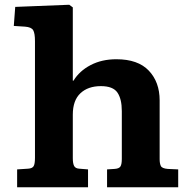

<svg xmlns="http://www.w3.org/2000/svg" viewBox="-20 -787 798 807"><path d="M52 0V-75L98 -78Q115 -79 121 -88Q127 -97 127 -124V-614Q127 -647 119.5 -660Q112 -673 85 -675L38 -678L44 -758L271 -767L286 -756V-448H289Q314 -489 361 -513.5Q408 -538 469 -538Q560 -538 605.5 -490Q651 -442 651 -365V-118Q651 -100 656 -89.5Q661 -79 685 -77L729 -75V0H430V-75L461 -77Q480 -78 486 -87Q492 -96 492 -119V-320Q492 -371 473.5 -398Q455 -425 404 -425Q350 -425 318 -395Q286 -365 286 -305V-122Q286 -100 291.5 -89.5Q297 -79 313 -78L350 -75V0Z"/></svg>

Font: Literata 7pt
Style: Bold
Weight: 700
Designer: Latin by Veronika Burian and Jose Scaglione. Greek by Irene Vlachou. Cyrillic by Vera Evstafieva.
Foundry: TypeTogether
Version: Version 3.002